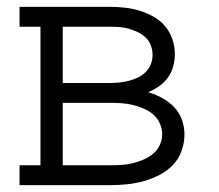

<svg xmlns="http://www.w3.org/2000/svg" viewBox="-20 -540 640 560"><path d="M37 0V-58H98V-462H37V-520H302Q324 -520 345.5 -517.5Q367 -515 388 -508.5Q409 -502 428.5 -491Q448 -480 462 -463Q476 -446 483 -425Q490 -404 490 -382Q490 -364 485 -346Q480 -328 469.5 -313.5Q459 -299 444 -288.5Q429 -278 412 -271Q433 -265 452.5 -254.5Q472 -244 487.5 -228Q503 -212 510.5 -191Q518 -170 518 -148Q518 -123 509.5 -99.5Q501 -76 484 -58.5Q467 -41 444.5 -29.5Q422 -18 398.5 -11.5Q375 -5 350.5 -2.5Q326 0 302 0ZM163 -298H302Q315 -298 329 -299.5Q343 -301 356.5 -304.5Q370 -308 382.5 -314Q395 -320 405 -330Q415 -340 420 -353Q425 -366 425 -380Q425 -394 420 -407.5Q415 -421 405 -430.5Q395 -440 382.5 -446Q370 -452 356.5 -456Q343 -460 329 -461Q315 -462 302 -462H163ZM163 -58H302Q318 -58 334.5 -59Q351 -60 367 -64Q383 -68 398.5 -74.5Q414 -81 426.5 -91.5Q439 -102 446 -117Q453 -132 453 -149Q453 -165 446 -180.5Q439 -196 426.5 -206.5Q414 -217 398.5 -223.5Q383 -230 367 -234Q351 -238 334.5 -239Q318 -240 302 -240H163Z"/></svg>

Font: Iosevka Etoile Light
Style: Regular
Weight: 300
Designer: Belleve Invis
Foundry: Belleve Invis
Version: Version 25.0.1; ttfautohint (v1.8.4)